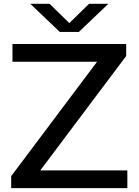

<svg xmlns="http://www.w3.org/2000/svg" viewBox="-20 -966 712 986"><path d="M187 -91H634V0H37.5V-61.5L478.5 -649H44V-740H628V-678.5ZM437.5 -946.5H536.5L385 -802H287L135.5 -946.5H234.5L336 -847.5Z"/></svg>

Font: Encode Sans Expanded Medium
Style: Regular
Weight: 500
Width: 7
Designer: Multiple Designers
Foundry: Impallari Type
Version: Version 2.000